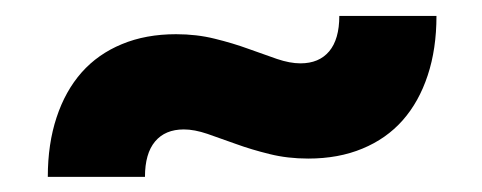

<svg xmlns="http://www.w3.org/2000/svg" viewBox="-20 -420 620 247"><path d="M366.5 -338.5Q390.5 -338.5 403.5 -354Q416.5 -369.5 416.5 -399.5H541.5Q541.5 -357 530.2 -323Q519 -289 498 -265.2Q477 -241.5 446.2 -228.8Q415.5 -216 376.5 -216Q350 -216 326.8 -221.8Q303.5 -227.5 283.5 -234.8Q263.5 -242 246.8 -247.8Q230 -253.5 216.5 -253.5Q192.5 -253.5 179.5 -238Q166.5 -222.5 166.5 -192.5H41.5Q41.5 -235 52.8 -269Q64 -303 85 -326.8Q106 -350.5 136.8 -363.2Q167.5 -376 206.5 -376Q233 -376 256.2 -370.2Q279.5 -364.5 299.5 -357.2Q319.5 -350 336.2 -344.2Q353 -338.5 366.5 -338.5Z"/></svg>

Font: Lato ExtraBold
Style: Regular
Weight: 800
Designer: Lukasz Dziedzic with Adam Twardoch and Botio Nikoltchev
Foundry: tyPoland Lukasz Dziedzic
Version: Version 2.015; 2015-08-06; http://www.latofonts.com/